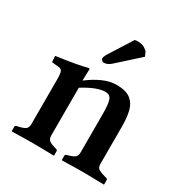

<svg xmlns="http://www.w3.org/2000/svg" viewBox="-159 -799 881 923"><g transform="rotate(30 281.5 -337.0)"><path d="M326 -674Q332 -676 342 -676Q365 -676 379 -668Q393 -660 399 -652L409 -629L289 -521Q279 -512 269 -508.5Q259 -505 251 -505Q245 -505 240 -510Q235 -515 235 -519Q235 -524 237 -530Q239 -536 243 -543ZM208 -381Q246 -410 284.5 -427Q323 -444 359 -444Q413 -444 439 -422.5Q465 -401 473 -365Q481 -329 481 -283V-76Q481 -55 494 -47.5Q507 -40 530 -34L538 -32Q546 -30 546 -23V0L544 2Q544 2 522.5 1.5Q501 1 473 0.5Q445 0 425 0Q407 0 380.5 0.5Q354 1 333.5 1.5Q313 2 313 2L311 0V-23Q311 -30 319 -32L323 -33Q346 -39 358.5 -47Q371 -55 371 -76V-290Q371 -341 363.5 -364.5Q356 -388 329 -388Q283 -388 208 -341V-76Q208 -56 220.5 -47.5Q233 -39 256 -33L260 -32Q268 -30 268 -23V0L266 2Q266 2 245.5 1.5Q225 1 198 0.5Q171 0 151 0Q134 0 106 0.5Q78 1 56.5 1.5Q35 2 35 2L33 0V-23Q33 -30 41 -32L50 -34Q74 -39 86 -47Q98 -55 98 -76V-321Q98 -359 92.5 -368.5Q87 -378 76 -379L35 -383L33 -417Q86 -424 131.5 -432Q177 -440 201 -447Q203 -447 205.5 -446.5Q208 -446 208 -444L206 -381Z"/></g></svg>

Font: Libertinus Serif SemiBold
Style: Regular
Weight: 600
Designer: Philipp H. Poll, Khaled Hosny
Foundry: Caleb Maclennan
Version: Version 7.051;RELEASE